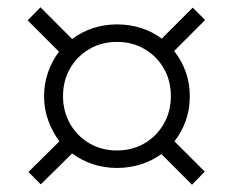

<svg xmlns="http://www.w3.org/2000/svg" viewBox="-20 -637 640 527"><path d="M507 -130 423 -214Q398 -196 367 -186Q336 -176 301 -176Q266 -176 234.5 -186.5Q203 -197 178 -216L92 -131L58 -165L143 -249Q124 -275 112.5 -306Q101 -337 101 -373Q101 -408 112 -439Q123 -470 142 -495L56 -581L91 -617L178 -530Q203 -549 234.5 -559.5Q266 -570 301 -570Q371 -570 424 -531L509 -616L543 -582L458 -497Q478 -472 489.5 -440.5Q501 -409 501 -373Q501 -337 490 -306Q479 -275 459 -249L542 -166ZM301 -224Q343 -224 376.5 -243.5Q410 -263 429.5 -297Q449 -331 449 -373Q449 -416 429.5 -449.5Q410 -483 376.5 -502.5Q343 -522 301 -522Q259 -522 225.5 -502.5Q192 -483 172.5 -449.5Q153 -416 153 -373Q153 -331 172.5 -297Q192 -263 225.5 -243.5Q259 -224 301 -224Z"/></svg>

Font: Pitagon Sans Mono Thin
Style: Regular
Weight: 100
Monospace: yes
Designer: Travis Tran
Foundry: Pitagon
Version: Version 1.001; ttfautohint (v1.8.4.7-5d5b);gftools[0.9.26]